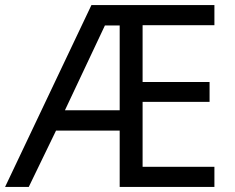

<svg xmlns="http://www.w3.org/2000/svg" viewBox="-21 -734 922 754"><path d="M821 0H449V-221H199L92 0H-1L338 -714H821V-635H539V-412H802V-334H539V-79H821ZM234 -301H449V-634H391Z"/></svg>

Font: Noto Sans Lao Looped
Style: Regular
Weight: 400
Designer: Mark Frömberg, Ben Mitchell
Foundry: The Fontpad Ltd
Version: Version 1.001